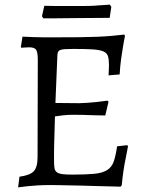

<svg xmlns="http://www.w3.org/2000/svg" viewBox="-20 -798 631 828"><path d="M213 -105Q213 -85 215 -73Q217 -61 225.5 -55Q234 -49 249.5 -47Q265 -45 292 -45Q351 -45 386.5 -48.5Q422 -52 442 -64.5Q462 -77 470.5 -101.5Q479 -126 485 -167L529 -172L532 -167Q527 -142 522 -115Q517 -92 512.5 -61.5Q508 -31 505 1L500 7Q440 6 384 4Q360 3 334.5 2.5Q309 2 284 1.5Q259 1 237 0.5Q215 0 197 0Q168 0 143 1.5Q118 3 99 5Q77 8 58 10L64 -36Q109 -42 125.5 -59.5Q142 -77 142 -120L143 -540Q143 -572 136 -583Q129 -594 106 -594Q101 -594 95 -593.5Q89 -593 84 -593Q78 -592 72 -592L70 -596L77 -640Q100 -639 124 -638Q144 -637 168.5 -637Q193 -637 216 -637Q276 -637 321 -637.5Q366 -638 401 -639.5Q436 -641 463.5 -643.5Q491 -646 516 -649L519 -643Q514 -620 510 -594Q506 -571 502 -541.5Q498 -512 496 -477L448 -473Q448 -481 449 -489Q449 -496 449.5 -503.5Q450 -511 450 -516Q450 -540 446 -554.5Q442 -569 426.5 -576Q411 -583 380.5 -585Q350 -587 297 -587Q273 -587 259 -586Q245 -585 238 -581.5Q231 -578 229 -570Q227 -562 227 -548L219 -354Q236 -354 267.5 -353.5Q299 -353 322 -353Q336 -353 356 -354.5Q376 -356 396 -358Q419 -361 444 -364L448 -359L434 -300Q409 -300 384 -301Q363 -302 338.5 -302.5Q314 -303 294 -303Q271 -303 250.5 -300.5Q230 -298 217 -296Q216 -255 215 -225Q214 -195 213.5 -172.5Q213 -150 213 -133.5Q213 -117 213 -105ZM460 -768 453 -721 311 -720Q288 -720 263.5 -719.5Q239 -719 217 -719H167L161 -728L171 -773Q199 -772 226 -772H325Q344 -772 366 -772.5Q388 -773 408 -775Q431 -776 454 -778Z"/></svg>

Font: Alegreya
Style: Regular
Weight: 400
Designer: Juan Pablo del Peral
Foundry: Juan Pablo del Peral
Version: Version 1.003